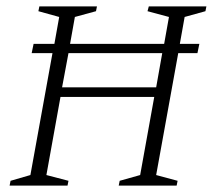

<svg xmlns="http://www.w3.org/2000/svg" viewBox="-20 -580 675 600"><path d="M10 0 13 -15 75 -33 144 -414H79L85 -443H150L165 -527L100 -545L103 -560H283L280 -545L214 -527L199 -443H493L508 -527L441 -545L445 -560H625L622 -545L557 -527L542 -443H603L597 -414H537L468 -33L535 -15L532 0H351L354 -15L418 -33L462 -277H169L125 -33L194 -15L191 0ZM174 -307H468L487 -414H194Z"/></svg>

Font: Spectral SC ExtraLight
Style: Italic
Weight: 275
Italic angle: -10°
Designer: Jean-Baptiste Levee
Foundry: Production Type
Version: Version 2.001